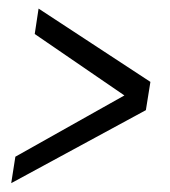

<svg xmlns="http://www.w3.org/2000/svg" viewBox="-20 -518 394 445"><path d="M318.1 -262.7 6 -93.5 15.6 -154.8 268.3 -296.8 60.5 -439.2 69.4 -498.1 328.6 -328.2Z"/></svg>

Font: Georama
Style: Italic
Weight: 400
Width: 2
Italic angle: -9°
Designer: Jean-Baptiste Levee
Foundry: Production Type
Version: Version 1.000